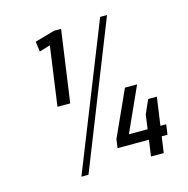

<svg xmlns="http://www.w3.org/2000/svg" viewBox="-105 -808 899 917"><g transform="rotate(-15 344.5 -350.0)"><path d="M225 -345H162L206 -661L233 -647L149 -622L142 -672L240 -700H275ZM470 -707H504L221 7H186ZM394 -123 497 -350H557L440 -91L421 -130H642L635 -80H388ZM560 -201 590 -269H633L595 0H532Z"/></g></svg>

Font: Pathway Extreme SemiCondensed Light
Style: Italic
Weight: 300
Width: 4
Italic angle: -8°
Version: Version 1.001;gftools[0.9.26]